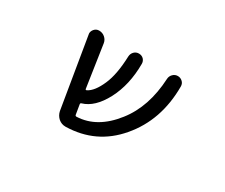

<svg xmlns="http://www.w3.org/2000/svg" viewBox="-92 -789 1184 1010"><g transform="rotate(30 500.0 -284.0)"><path d="M775.4 -534.2Q786.1 -523.4 786.1 -506.8Q786.1 -300.8 666 -161.1Q549.8 -24.4 367.2 -20.5Q366.2 -20.5 365.2 -20.5Q341.8 -20.5 323.2 -36.1Q304.7 -52.7 299.8 -77.1L229.5 -501Q228.5 -504.9 228.5 -507.8Q228.5 -521.5 238.3 -533.2Q250 -546.9 267.6 -546.9Q288.1 -546.9 303.2 -533.7Q318.4 -520.5 321.3 -501L359.4 -246.1Q360.4 -239.3 367.2 -242.2Q405.3 -260.7 435.5 -330.1Q463.9 -394.5 467.8 -505.9Q468.8 -523.4 480.5 -535.2Q492.2 -546.9 509.3 -546.9Q526.4 -546.9 538.1 -535.2Q548.8 -523.4 548.8 -507.8Q548.8 -379.9 498 -283.2Q448.2 -189.5 377.9 -168.9Q371.1 -167 372.1 -160.2L381.8 -101.6Q382.8 -94.7 390.6 -94.7Q512.7 -99.6 606.4 -219.7Q694.3 -331.1 703.1 -505.9Q704.1 -522.5 716.3 -534.7Q728.5 -546.9 745.6 -546.9Q762.7 -546.9 775.4 -534.2Z"/></g></svg>

Font: Rounded Mgen+ 1m regular
Style: Regular
Weight: 400
Designer: [Source Han Sans]
Ryoko NISHIZUKA  (kana & ideographs); Paul D. Hunt (Latin, Greek & Cyrillic); Wenlong ZHANG  (bopomofo
Version: Version 1.059.20150602